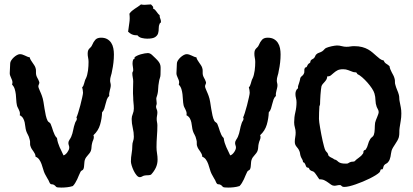

<svg xmlns="http://www.w3.org/2000/svg" viewBox="-20 -806 1859 865"><path d="M493.2 -561Q493.2 -524.4 484.9 -486.8Q483.4 -475.6 479.7 -464.6Q476.1 -453.6 476.1 -442.9Q476.1 -437.5 477.5 -432.4Q479 -427.2 479 -421.9Q479 -416 477.5 -409.9Q476.1 -403.8 474.6 -397.9Q473.1 -392.1 472.2 -386Q471.2 -379.9 472.2 -374Q464.8 -367.2 461.4 -357.7Q458 -348.1 455.6 -337.6Q453.1 -327.1 450 -317.1Q446.8 -307.1 439.9 -299.8Q439 -272 430.9 -244.4Q422.9 -216.8 400.9 -196.8Q401.9 -194.3 402.3 -192.4Q402.8 -190.4 402.8 -189Q402.8 -181.6 399.7 -174.8Q396.5 -168 395 -161.1Q392.6 -151.9 392.3 -143.1Q392.1 -134.3 389.2 -126Q386.7 -120.1 383.1 -115.5Q379.4 -110.8 375.5 -106.4Q371.6 -102.1 368.2 -97.4Q364.7 -92.8 362.8 -86.9Q360.8 -82 360.4 -76.4Q359.9 -70.8 359.4 -65.2Q358.9 -59.6 358.4 -54.4Q357.9 -49.3 356 -44.9Q354.5 -40.5 349.9 -38.6Q345.2 -36.6 342.8 -32.2Q338.9 -24.9 335.4 -16.1Q332 -7.3 327.9 1.5Q323.7 10.3 318.8 18.3Q314 26.4 308.1 32.2Q295.9 36.1 282.5 37.6Q269 39.1 256.8 39.1Q245.1 39.1 240.2 38.3Q235.4 37.6 233.2 35.9Q231 34.2 229.2 31.7Q227.5 29.3 221.2 25.9Q217.8 24.4 214.4 24.4Q210.9 24.4 208 22.9Q204.1 20 201.2 12.2Q198.2 4.4 194.8 0Q191.9 -5.4 188.5 -11.2Q185.1 -17.1 182.1 -22.9Q177.7 -31.7 174.6 -43.5Q171.4 -55.2 167.2 -66.7Q163.1 -78.1 156.7 -87.2Q150.4 -96.2 140.1 -100.1Q140.1 -106.9 137.5 -112.5Q134.8 -118.2 131.1 -123.3Q127.4 -128.4 123.8 -133.8Q120.1 -139.2 118.2 -145Q114.7 -152.3 115.5 -160.9Q116.2 -169.4 113.8 -176.8Q112.3 -184.1 110.1 -189.5Q107.9 -194.8 105.7 -199Q103.5 -203.1 101.6 -207Q99.6 -210.9 98.1 -215.8Q95.2 -225.1 94.2 -235.1Q93.3 -245.1 91.1 -254.9Q88.9 -264.6 84.2 -272.9Q79.6 -281.2 68.8 -287.1Q69.8 -289.1 69.8 -293.9Q69.8 -299.3 68.1 -304Q66.4 -308.6 64.2 -313.2Q62 -317.9 59.6 -322.5Q57.1 -327.1 56.2 -332Q53.7 -343.8 53.2 -356.2Q52.7 -368.7 51.3 -380.9Q49.8 -393.1 46.4 -404.5Q43 -416 34.2 -425.8Q36.1 -430.7 36.1 -434.1Q36.1 -439.9 34.2 -445.1Q32.2 -450.2 30 -455.1Q27.8 -460 25.9 -465.1Q23.9 -470.2 23.9 -476.1Q23.9 -486.8 24.9 -497.8Q25.9 -508.8 25.9 -520Q25.9 -526.4 30.5 -533.7Q35.2 -541 42 -547.4Q48.8 -553.7 56.4 -557.9Q64 -562 69.8 -562Q75.7 -562 81.3 -560.1Q86.9 -558.1 92.3 -555.7Q97.7 -553.2 103 -550.8Q108.4 -548.3 113.8 -547.9Q115.2 -541 118.9 -535.2Q122.6 -529.3 126.5 -523.7Q130.4 -518.1 134.3 -512.2Q138.2 -506.3 140.1 -500Q142.6 -492.7 142.1 -484.1Q141.6 -475.6 143.1 -467.8Q145.5 -459.5 149.4 -453.1Q153.3 -446.8 155.8 -439Q157.2 -437 157.2 -434.1Q157.2 -429.7 155 -425.5Q152.8 -421.4 152.8 -417Q152.8 -413.6 155 -408Q157.2 -402.3 159.9 -396Q162.6 -389.6 165.3 -383.5Q168 -377.4 168.9 -374Q173.3 -362.3 175.8 -346.9Q178.2 -331.5 180.7 -315.9Q183.1 -300.3 186.3 -285.9Q189.5 -271.5 194.8 -261.2Q197.3 -257.3 201.4 -254.9Q205.6 -252.4 208 -248Q211.4 -240.7 214.1 -231.9Q216.8 -223.1 219.7 -214.6Q222.7 -206.1 226.6 -198Q230.5 -189.9 236.8 -184.1Q238.3 -171.9 241.5 -162.1Q244.6 -152.3 248.5 -143.3Q252.4 -134.3 257.1 -125.2Q261.7 -116.2 266.1 -106Q270.5 -106.9 275.1 -110.8Q279.8 -114.7 283.4 -119.9Q287.1 -125 289.6 -130.6Q292 -136.2 292 -141.1Q292 -146.5 290 -151.6Q288.1 -156.7 288.1 -162.1Q288.1 -168.9 293.2 -176.5Q298.3 -184.1 300.8 -189.9Q307.1 -205.1 309.8 -220.5Q312.5 -235.8 317.9 -251Q319.3 -256.3 322.8 -261Q326.2 -265.6 326.2 -271Q326.2 -274.9 324.2 -276.9Q326.7 -280.8 331.8 -296.6Q336.9 -312.5 341.8 -331.3Q346.7 -350.1 350.3 -366.7Q354 -383.3 354 -388.2Q354 -394 352.8 -400.4Q351.6 -406.7 350.1 -413.1Q353.5 -415 355.5 -419.9Q357.4 -424.8 359.1 -430.4Q360.8 -436 362.3 -441.7Q363.8 -447.3 366.2 -451.2Q370.1 -458.5 372.6 -468.3Q375 -478 376.5 -488.3Q377.9 -498.5 378.4 -508.8Q378.9 -519 378.9 -526.9Q378.9 -536.6 377 -545.7Q375 -554.7 375 -564Q375 -573.7 377.2 -578.9Q379.4 -584 382.6 -587.2Q385.7 -590.3 389.2 -593.8Q392.6 -597.2 395 -603Q400.9 -617.2 409.4 -626.7Q418 -636.2 435.1 -636.2Q451.7 -636.2 462.9 -629.9Q474.1 -623.5 481 -613Q487.8 -602.5 490.5 -588.9Q493.2 -575.2 493.2 -561Z M705.1 -709Q705.1 -703.6 702.9 -702.9Q700.7 -702.1 699.2 -699.2Q694.8 -689.9 695.1 -678.2Q695.3 -666.5 692.4 -656.2Q689.5 -646 679 -638.9Q668.5 -631.8 643.1 -631.8Q631.8 -631.8 619.1 -634.8Q606.4 -637.7 599.1 -647H594.2Q583 -647 574.2 -651.1Q565.4 -655.3 557.1 -663.1Q559.6 -684.1 562.7 -703.4Q565.9 -722.7 563 -744.1Q567.9 -751.5 574.2 -756.8Q580.6 -762.2 587.6 -766.8Q594.7 -771.5 601.8 -776.1Q608.9 -780.8 615.2 -786.1Q619.1 -785.2 623 -784.7Q627 -784.2 630.9 -784.2Q638.7 -784.2 645.5 -785.2Q652.3 -786.1 660.2 -786.1Q664.6 -780.8 668 -777.6Q671.4 -774.4 669.9 -767.1Q675.3 -765.1 678.7 -761.5Q682.1 -757.8 685.3 -753.4Q688.5 -749 691.7 -744.9Q694.8 -740.7 699.2 -737.8V-735.8Q699.2 -728.5 702.1 -722.2Q705.1 -715.8 705.1 -709ZM703.1 -470.2Q703.1 -461.9 700.2 -454.1Q697.3 -446.3 696.3 -438Q692.9 -420.9 692.4 -403.8Q691.9 -386.7 686 -370.1Q685.1 -367.7 684.6 -365.5Q684.1 -363.3 684.1 -360.8Q684.1 -355.5 685.1 -350.8Q686 -346.2 686 -340.8Q686 -336.4 684.6 -332.8Q683.1 -329.1 683.1 -325.2Q683.1 -319.8 686 -313.7Q689 -307.6 689 -299.8Q689 -292.5 687.5 -284.9Q686 -277.3 686 -270Q686 -262.2 687.5 -255.4Q689 -248.5 689 -241.2Q689 -216.3 687 -191.7Q685.1 -167 685.1 -143.1Q685.1 -128.9 687.5 -115Q689.9 -101.1 689.9 -86.9Q689.9 -67.4 681.9 -50.3Q673.8 -33.2 660.2 -19Q652.3 -16.1 645.5 -16.4Q638.7 -16.6 630.9 -15.1Q625.5 -14.2 620.4 -11Q615.2 -7.8 609.9 -7.8Q602.5 -7.8 595.2 -16.6Q587.9 -25.4 582.3 -37.1Q576.7 -48.8 573.2 -60.5Q569.8 -72.3 569.8 -78.1Q569.8 -96.7 573 -114.5Q576.2 -132.3 576.2 -150.9Q576.2 -160.6 579.6 -169.9Q583 -179.2 583 -189.9Q583 -209.5 578.1 -230Q573.2 -250.5 573.2 -270Q573.2 -281.2 578.1 -292.7Q583 -304.2 583 -316.9Q583 -329.6 581.5 -342Q580.1 -354.5 580.1 -367.2Q578.6 -385.3 579.3 -403.1Q580.1 -420.9 580.1 -439Q580.1 -448.2 578.1 -457.5Q576.2 -466.8 576.2 -476.1Q576.2 -480 578.1 -482.9Q580.1 -485.8 580.1 -488.8Q580.1 -497.1 578.6 -505.4Q577.1 -513.7 577.1 -521Q577.1 -529.3 580.1 -538.1L585.9 -541V-546.9Q589.4 -551.3 597.2 -554.9Q605 -558.6 614 -561.3Q623 -564 631.8 -565.4Q640.6 -566.9 646 -566.9Q655.8 -566.9 664.6 -558.8Q673.3 -550.8 680.2 -543.9Q690.9 -533.7 695.8 -526.6Q700.7 -519.5 702.4 -512.2Q704.1 -504.9 703.6 -495.1Q703.1 -485.4 703.1 -470.2Z M1244.1 -561Q1244.1 -524.4 1235.8 -486.8Q1234.4 -475.6 1230.7 -464.6Q1227.1 -453.6 1227.1 -442.9Q1227.1 -437.5 1228.5 -432.4Q1230 -427.2 1230 -421.9Q1230 -416 1228.5 -409.9Q1227.1 -403.8 1225.6 -397.9Q1224.1 -392.1 1223.1 -386Q1222.2 -379.9 1223.1 -374Q1215.8 -367.2 1212.4 -357.7Q1209 -348.1 1206.5 -337.6Q1204.1 -327.1 1200.9 -317.1Q1197.8 -307.1 1190.9 -299.8Q1189.9 -272 1181.9 -244.4Q1173.8 -216.8 1151.9 -196.8Q1152.8 -194.3 1153.3 -192.4Q1153.8 -190.4 1153.8 -189Q1153.8 -181.6 1150.6 -174.8Q1147.5 -168 1146 -161.1Q1143.6 -151.9 1143.3 -143.1Q1143.1 -134.3 1140.1 -126Q1137.7 -120.1 1134 -115.5Q1130.4 -110.8 1126.5 -106.4Q1122.6 -102.1 1119.1 -97.4Q1115.7 -92.8 1113.8 -86.9Q1111.8 -82 1111.3 -76.4Q1110.8 -70.8 1110.4 -65.2Q1109.9 -59.6 1109.4 -54.4Q1108.9 -49.3 1106.9 -44.9Q1105.5 -40.5 1100.8 -38.6Q1096.2 -36.6 1093.8 -32.2Q1089.8 -24.9 1086.4 -16.1Q1083 -7.3 1078.9 1.5Q1074.7 10.3 1069.8 18.3Q1064.9 26.4 1059.1 32.2Q1046.9 36.1 1033.4 37.6Q1020 39.1 1007.8 39.1Q996.1 39.1 991.2 38.3Q986.3 37.6 984.1 35.9Q981.9 34.2 980.2 31.7Q978.5 29.3 972.2 25.9Q968.8 24.4 965.3 24.4Q961.9 24.4 959 22.9Q955.1 20 952.1 12.2Q949.2 4.4 945.8 0Q942.9 -5.4 939.5 -11.2Q936 -17.1 933.1 -22.9Q928.7 -31.7 925.5 -43.5Q922.4 -55.2 918.2 -66.7Q914.1 -78.1 907.7 -87.2Q901.4 -96.2 891.1 -100.1Q891.1 -106.9 888.4 -112.5Q885.7 -118.2 882.1 -123.3Q878.4 -128.4 874.8 -133.8Q871.1 -139.2 869.1 -145Q865.7 -152.3 866.5 -160.9Q867.2 -169.4 864.7 -176.8Q863.3 -184.1 861.1 -189.5Q858.9 -194.8 856.7 -199Q854.5 -203.1 852.5 -207Q850.6 -210.9 849.1 -215.8Q846.2 -225.1 845.2 -235.1Q844.2 -245.1 842 -254.9Q839.8 -264.6 835.2 -272.9Q830.6 -281.2 819.8 -287.1Q820.8 -289.1 820.8 -293.9Q820.8 -299.3 819.1 -304Q817.4 -308.6 815.2 -313.2Q813 -317.9 810.5 -322.5Q808.1 -327.1 807.1 -332Q804.7 -343.8 804.2 -356.2Q803.7 -368.7 802.2 -380.9Q800.8 -393.1 797.4 -404.5Q793.9 -416 785.2 -425.8Q787.1 -430.7 787.1 -434.1Q787.1 -439.9 785.2 -445.1Q783.2 -450.2 781 -455.1Q778.8 -460 776.9 -465.1Q774.9 -470.2 774.9 -476.1Q774.9 -486.8 775.9 -497.8Q776.9 -508.8 776.9 -520Q776.9 -526.4 781.5 -533.7Q786.1 -541 793 -547.4Q799.8 -553.7 807.4 -557.9Q814.9 -562 820.8 -562Q826.7 -562 832.3 -560.1Q837.9 -558.1 843.3 -555.7Q848.6 -553.2 854 -550.8Q859.4 -548.3 864.7 -547.9Q866.2 -541 869.9 -535.2Q873.5 -529.3 877.4 -523.7Q881.3 -518.1 885.3 -512.2Q889.2 -506.3 891.1 -500Q893.6 -492.7 893.1 -484.1Q892.6 -475.6 894 -467.8Q896.5 -459.5 900.4 -453.1Q904.3 -446.8 906.7 -439Q908.2 -437 908.2 -434.1Q908.2 -429.7 906 -425.5Q903.8 -421.4 903.8 -417Q903.8 -413.6 906 -408Q908.2 -402.3 910.9 -396Q913.6 -389.6 916.3 -383.5Q918.9 -377.4 919.9 -374Q924.3 -362.3 926.8 -346.9Q929.2 -331.5 931.6 -315.9Q934.1 -300.3 937.3 -285.9Q940.4 -271.5 945.8 -261.2Q948.2 -257.3 952.4 -254.9Q956.5 -252.4 959 -248Q962.4 -240.7 965.1 -231.9Q967.8 -223.1 970.7 -214.6Q973.6 -206.1 977.5 -198Q981.4 -189.9 987.8 -184.1Q989.3 -171.9 992.4 -162.1Q995.6 -152.3 999.5 -143.3Q1003.4 -134.3 1008.1 -125.2Q1012.7 -116.2 1017.1 -106Q1021.5 -106.9 1026.1 -110.8Q1030.8 -114.7 1034.4 -119.9Q1038.1 -125 1040.5 -130.6Q1043 -136.2 1043 -141.1Q1043 -146.5 1041 -151.6Q1039.1 -156.7 1039.1 -162.1Q1039.1 -168.9 1044.2 -176.5Q1049.3 -184.1 1051.8 -189.9Q1058.1 -205.1 1060.8 -220.5Q1063.5 -235.8 1068.8 -251Q1070.3 -256.3 1073.7 -261Q1077.1 -265.6 1077.1 -271Q1077.1 -274.9 1075.2 -276.9Q1077.6 -280.8 1082.8 -296.6Q1087.9 -312.5 1092.8 -331.3Q1097.7 -350.1 1101.3 -366.7Q1105 -383.3 1105 -388.2Q1105 -394 1103.8 -400.4Q1102.5 -406.7 1101.1 -413.1Q1104.5 -415 1106.4 -419.9Q1108.4 -424.8 1110.1 -430.4Q1111.8 -436 1113.3 -441.7Q1114.7 -447.3 1117.2 -451.2Q1121.1 -458.5 1123.5 -468.3Q1126 -478 1127.4 -488.3Q1128.9 -498.5 1129.4 -508.8Q1129.9 -519 1129.9 -526.9Q1129.9 -536.6 1127.9 -545.7Q1126 -554.7 1126 -564Q1126 -573.7 1128.2 -578.9Q1130.4 -584 1133.5 -587.2Q1136.7 -590.3 1140.1 -593.8Q1143.6 -597.2 1146 -603Q1151.9 -617.2 1160.4 -626.7Q1168.9 -636.2 1186 -636.2Q1202.6 -636.2 1213.9 -629.9Q1225.1 -623.5 1231.9 -613Q1238.8 -602.5 1241.5 -588.9Q1244.1 -575.2 1244.1 -561Z M1788.1 -294.9Q1788.1 -276.9 1785.4 -262Q1782.7 -247.1 1780.3 -230Q1778.8 -219.2 1779.1 -209Q1779.3 -198.7 1776.9 -188Q1774.4 -179.7 1770 -172.1Q1765.6 -164.6 1760.7 -157.2Q1755.9 -149.9 1751.2 -142.3Q1746.6 -134.8 1744.1 -127Q1742.2 -120.6 1741.5 -113.8Q1740.7 -106.9 1739.3 -100.1Q1737.8 -93.3 1735.4 -86.9Q1732.9 -80.6 1728 -75.2Q1725.1 -71.3 1720.5 -69.1Q1715.8 -66.9 1711.9 -63Q1708 -58.6 1707 -53Q1706.1 -47.4 1703.1 -43H1696.3Q1693.8 -40.5 1693.4 -37.1Q1692.9 -33.7 1689.9 -29.8Q1684.1 -23.9 1672.4 -16.6Q1660.6 -9.3 1646 -2Q1631.3 5.4 1614.7 12.2Q1598.1 19 1582.8 24.4Q1567.4 29.8 1554 33Q1540.5 36.1 1532.2 36.1Q1525.9 36.1 1523.2 34.9Q1520.5 33.7 1519 32Q1517.6 30.3 1516.1 29.1Q1514.6 27.8 1510.3 27.8Q1503.9 27.8 1498 29.3Q1492.2 30.8 1486.3 30.8Q1478.5 30.8 1471.9 26.1Q1465.3 21.5 1458 16.1Q1450.7 10.7 1441.4 6.1Q1432.1 1.5 1418.9 2Q1417 -0.5 1413.8 -5.1Q1410.6 -9.8 1407.5 -14.6Q1404.3 -19.5 1401.1 -23.7Q1397.9 -27.8 1396 -29.8Q1392.1 -33.7 1387 -34.9Q1381.8 -36.1 1377 -40Q1374.5 -41.5 1373.8 -44.4Q1373 -47.4 1370.1 -49.8Q1367.7 -51.3 1365.2 -51Q1362.8 -50.8 1361.3 -53.2Q1359.4 -54.7 1358.2 -58.1Q1356.9 -61.5 1355.5 -65.2Q1354 -68.8 1351.8 -71.8Q1349.6 -74.7 1345.2 -75.2Q1345.2 -82.5 1341.3 -88.6Q1337.4 -94.7 1335 -101.1Q1332.5 -107.9 1331.8 -114.5Q1331.1 -121.1 1328.1 -127Q1325.7 -132.8 1322.3 -137.2Q1318.8 -141.6 1315.7 -145.5Q1312.5 -149.4 1310.3 -154.5Q1308.1 -159.7 1308.1 -167Q1308.1 -177.7 1310.1 -188Q1312 -198.2 1312 -209Q1312 -220.2 1308.6 -231.4Q1305.2 -242.7 1305.2 -254.9Q1305.2 -277.8 1310.5 -300Q1315.9 -322.3 1315.9 -345.2Q1315.9 -355 1313.5 -364Q1311 -373 1311 -382.8Q1311 -389.6 1313.5 -396.5Q1315.9 -403.3 1322.3 -408.2Q1323.2 -409.7 1322.8 -411.6Q1322.3 -413.6 1322.3 -415Q1322.3 -416.5 1323.7 -420.9Q1325.2 -425.3 1326.9 -430.4Q1328.6 -435.5 1330.1 -440.9Q1331.5 -446.3 1332 -449.2Q1332.5 -454.1 1334.2 -457Q1335.9 -460 1338.6 -462.2Q1341.3 -464.4 1343.8 -466.6Q1346.2 -468.8 1348.1 -472.2Q1352.1 -479 1351.1 -486.6Q1350.1 -494.1 1354 -501L1361.3 -503.9Q1364.7 -511.7 1366.7 -514.6Q1368.7 -517.6 1370.1 -518.8Q1371.6 -520 1373 -520.5Q1374.5 -521 1377 -523.9Q1378.4 -525.4 1378.4 -528.1Q1378.4 -530.8 1379.9 -533.2Q1382.3 -537.1 1387.7 -539.6Q1393.1 -542 1396 -545.9Q1398.9 -549.8 1400.6 -554.4Q1402.3 -559.1 1406.2 -562Q1410.6 -566.4 1418.5 -568.8Q1426.3 -571.3 1432.1 -575.2Q1437.5 -579.1 1441.2 -583.7Q1444.8 -588.4 1451.2 -590.8Q1454.6 -592.3 1460.9 -594.2Q1467.3 -596.2 1474.4 -597.7Q1481.4 -599.1 1487.8 -600.1Q1494.1 -601.1 1498 -601.1Q1509.3 -601.1 1519.8 -598.1Q1530.3 -595.2 1541 -595.2Q1550.3 -595.2 1558.6 -596.7Q1566.9 -598.1 1575.2 -598.1Q1596.2 -598.1 1611.6 -594Q1627 -589.8 1638.4 -583.3Q1649.9 -576.7 1658.9 -568.8Q1668 -561 1675.8 -554Q1683.6 -546.9 1691.4 -541Q1699.2 -535.2 1709 -533.2Q1711.9 -523.9 1720 -519Q1728 -514.2 1734.9 -507.8Q1735.8 -500 1738.8 -493.2Q1741.7 -486.3 1745.1 -479.7Q1748.5 -473.1 1752 -466.8Q1755.4 -460.4 1757.3 -453.1Q1759.8 -445.3 1759.3 -438Q1758.8 -430.7 1761.2 -423.8Q1764.2 -412.1 1769 -401.1Q1773.9 -390.1 1776.9 -378.9Q1778.8 -371.6 1778.8 -364.3Q1778.8 -356.9 1780.3 -350.1Q1783.2 -335 1785.6 -322.8Q1788.1 -310.5 1788.1 -294.9ZM1686 -300.8Q1686 -307.6 1682.9 -312.7Q1679.7 -317.9 1677.2 -324.2Q1671.9 -338.4 1671.6 -354.2Q1671.4 -370.1 1667 -384.8Q1664.1 -395 1655.3 -408.2Q1646.5 -421.4 1635.3 -434.1Q1624 -446.8 1612.1 -457.3Q1600.1 -467.8 1590.3 -472.2L1585.9 -479Q1583 -480.5 1578.6 -480.5Q1574.2 -480.5 1570.3 -481.9Q1559.1 -485.8 1548.8 -490Q1538.6 -494.1 1525.9 -494.1Q1509.3 -494.1 1500 -489Q1490.7 -483.9 1483.9 -477.8Q1477.1 -471.7 1470.7 -466.6Q1464.4 -461.4 1454.1 -461.9Q1454.1 -454.1 1450.9 -448.5Q1447.8 -442.9 1443.4 -438Q1439 -433.1 1434.6 -428.2Q1430.2 -423.3 1428.2 -417Q1427.2 -413.1 1426 -402.3Q1424.8 -391.6 1423.8 -378.7Q1422.9 -365.7 1422.4 -354Q1421.9 -342.3 1421.9 -336.9Q1421.9 -334.5 1420.9 -332Q1419.9 -329.6 1418.9 -327.1Q1418 -313 1417.5 -298.6Q1417 -284.2 1417 -270Q1417 -264.6 1418.5 -253.7Q1419.9 -242.7 1422.4 -228.8Q1424.8 -214.8 1427.7 -199.5Q1430.7 -184.1 1433.8 -170.4Q1437 -156.7 1439.9 -145.8Q1442.9 -134.8 1445.3 -129.9Q1447.8 -124.5 1451.2 -121.6Q1454.6 -118.7 1457 -113.8Q1458.5 -111.3 1458.5 -108.9Q1458.5 -106.4 1460.9 -104Q1465.8 -98.6 1472.9 -95.7Q1480 -92.8 1486.3 -87.9Q1494.1 -85.9 1497.6 -82.8Q1501 -79.6 1505.1 -76.4Q1509.3 -73.2 1516.4 -71Q1523.4 -68.8 1539.1 -68.8Q1546.9 -68.8 1549.1 -70.8Q1551.3 -72.8 1557.1 -75.2Q1562.5 -77.6 1567.9 -77.6Q1573.2 -77.6 1577.1 -79.1Q1585.4 -87.9 1596.9 -95.7Q1608.4 -103.5 1615.2 -113.8Q1617.7 -117.2 1617.2 -120.6Q1616.7 -124 1619.1 -127Q1620.6 -129.4 1623.5 -129.9Q1626.5 -130.4 1627.9 -132.8Q1634.8 -142.6 1637.9 -155.5Q1641.1 -168.5 1647.9 -179.2Q1650.9 -184.6 1656.2 -188.2Q1661.6 -191.9 1664.1 -198.2Q1666 -203.6 1667 -210.4Q1668 -217.3 1668.2 -224.6Q1668.5 -231.9 1668.7 -239.3Q1668.9 -246.6 1669.9 -252.9Q1670.9 -258.3 1673.6 -264.9Q1676.3 -271.5 1679 -278.1Q1681.6 -284.7 1683.8 -290.8Q1686 -296.9 1686 -300.8Z"/></svg>

Font: Margarine
Style: Regular
Weight: 400
Designer: Astigmatic (AOETI)
Foundry: Astigmatic (AOETI)
Version: Version 1.000